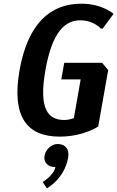

<svg xmlns="http://www.w3.org/2000/svg" viewBox="-20 -730 635 1040"><path d="M86 -350C41 -95 128 10 303 10C433 10 512 -45 512 -45L566 -350L533 -390H328L312 -300H417L380 -90C380 -90 354 -80 329 -80C239 -80 189 -140 226 -350C263 -560 334 -620 414 -620C489 -620 526 -575 526 -575H536L595 -655C595 -655 535 -710 420 -710C255 -710 131 -605 86 -350ZM221 115C216 147 237 175 280 175C272 220 211 256 211 256L234 290C234 290 328 240 349 125C357 78 334 50 292 50C260 50 227 78 221 115Z"/></svg>

Font: Scada
Style: Bold Italic
Weight: 700
Designer: Jovanny Lemonad
Foundry: Jovanny Lemonad
Version: Version 3.005